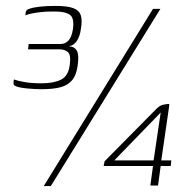

<svg xmlns="http://www.w3.org/2000/svg" viewBox="-20 -557 646 650"><path d="M121 -255Q99 -255 72.5 -257.5Q46 -260 34 -265Q29 -267 27 -270Q25 -273 26 -281L27 -288Q41 -283 64 -279Q87 -275 121 -275Q161 -275 186 -287Q211 -299 216 -336Q221 -371 210 -380.5Q199 -390 182 -390H75L77 -408H185Q201 -408 212 -420Q223 -432 227 -459Q232 -496 216.5 -507Q201 -518 168 -518Q164 -518 160.5 -518Q157 -518 153 -518Q136 -518 118 -516Q100 -514 86 -511Q72 -508 66 -505L67 -515Q68 -520 71 -523Q74 -526 82 -528Q93 -532 115.5 -534.5Q138 -537 167 -537Q208 -537 228 -529.5Q248 -522 253.5 -505Q259 -488 254 -460Q251 -435 240.5 -419Q230 -403 215 -401V-400Q233 -399 240.5 -384.5Q248 -370 243 -336Q239 -304 225 -286.5Q211 -269 186 -262Q161 -255 121 -255ZM523 -527 152 73H128L498 -527ZM489 71 498 5H331L334 -11L512 -191Q522 -200 532.5 -202.5Q543 -205 553 -205Q553 -204 552.5 -197Q552 -190 551 -186L526 -14H560L558 5H524L515 71ZM367 -14H500L524 -176Z"/></svg>

Font: Genos ExtraLight
Style: Italic
Weight: 250
Italic angle: -8°
Designer: Robert E. Leuschke
Foundry: Robert E. Leuschke
Version: Version 1.010